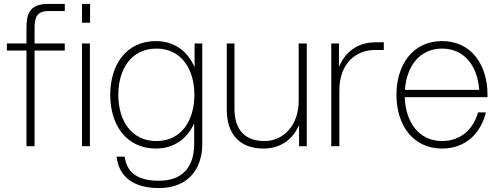

<svg xmlns="http://www.w3.org/2000/svg" viewBox="-20 -740 2530 972"><path d="M114 -599V-520H15V-484H114V0H155V-484H308V-520H155V-597C155 -648 164 -684 224 -684H308V-720H221C128 -720 114 -665 114 -599Z M395 0H435V-520H395ZM395 -625H436V-720H395Z M785 212C929 212 1004 119 1004 -11V-520H965V-400C931 -479 864 -532 770 -532C618 -532 538 -411 538 -260C538 -109 618 12 770 12C862 12 928 -39 963 -115V-11C963 106 903 175 785 175C677 175 623 135 611 53H570C582 151 650 212 785 212ZM579 -260C579 -389 644 -494 772 -494C899 -494 964 -389 964 -260C964 -131 899 -26 772 -26C644 -26 579 -131 579 -260Z M1167 -190V-520H1128V-185C1128 -63 1192 12 1313 12C1405 12 1464 -38 1494 -107V0H1533V-520H1492V-229C1492 -108 1418 -26 1319 -26C1222 -26 1167 -81 1167 -190Z M1657 0H1698V-285C1699 -423 1786 -487 1878 -487H1923V-526H1882C1813 -526 1736 -497 1696 -401V-520H1657Z M2218 12C2336 12 2413 -63 2440 -171H2400C2376 -85 2312 -26 2218 -26C2098 -26 2033 -125 2029 -248H2448V-260C2448 -411 2367 -532 2218 -532C2069 -532 1987 -411 1987 -260C1987 -109 2069 12 2218 12ZM2030 -285C2038 -402 2102 -494 2218 -494C2334 -494 2398 -402 2406 -285Z"/></svg>

Font: Aspekta 150
Style: Regular
Weight: 150
Designer: Ivo Dolenc
Version: Version 2.000